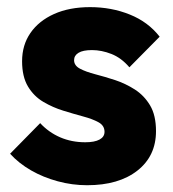

<svg xmlns="http://www.w3.org/2000/svg" viewBox="-20 -520 498 552"><path d="M230.5 12.5Q187.5 12.5 146 1.2Q104.5 -10 69.2 -30.2Q34 -50.5 9 -78L95.5 -166Q120 -139.5 153 -125.2Q186 -111 225 -111Q252 -111 266.2 -118.8Q280.5 -126.5 280.5 -141Q280.5 -159 263.2 -168.5Q246 -178 219 -185.2Q192 -192.5 162 -201.8Q132 -211 104.8 -227Q77.5 -243 60.5 -271.2Q43.5 -299.5 43.5 -344Q43.5 -390.5 67.5 -425.2Q91.5 -460 135.5 -479.8Q179.5 -499.5 239 -499.5Q300.5 -499.5 353.2 -478.2Q406 -457 439 -414.5L352 -326.5Q329 -353.5 300.5 -364.8Q272 -376 244.5 -376Q218.5 -376 205.8 -368.2Q193 -360.5 193 -347Q193 -331.5 210 -322.5Q227 -313.5 254 -306.5Q281 -299.5 310.8 -289.8Q340.5 -280 367.5 -262.8Q394.5 -245.5 411.5 -217Q428.5 -188.5 428.5 -143Q428.5 -71.5 375 -29.5Q321.5 12.5 230.5 12.5Z"/></svg>

Font: Marine Company Thin
Style: Regular
Weight: 100
Designer: Rodrigo Fuenzalida
Foundry: fragTYPE
Version: Version 1.000